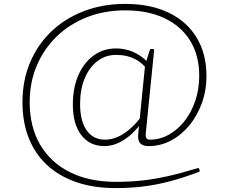

<svg xmlns="http://www.w3.org/2000/svg" viewBox="-20 -776 1172 983"><path d="M573 187Q461 187 372.5 157Q284 127 222 70Q160 13 127.5 -68.5Q95 -150 95 -253Q95 -363 133.5 -455Q172 -547 242.5 -614.5Q313 -682 409.5 -719Q506 -756 621 -756Q717 -756 793.5 -731Q870 -706 924.5 -658Q979 -610 1008 -541.5Q1037 -473 1037 -387Q1037 -313 1013.5 -248Q990 -183 949 -133.5Q908 -84 854.5 -56Q801 -28 741 -28Q710 -28 697 -43.5Q684 -59 688 -94L723 -444L747 -520Q749 -526 755 -525H764Q770 -524 769 -518L726 -90Q725 -75 730 -68Q735 -61 748 -61Q799 -61 844.5 -86.5Q890 -112 925 -156.5Q960 -201 980 -260.5Q1000 -320 1000 -387Q1000 -492 954 -567Q908 -642 823 -682.5Q738 -723 621 -723Q515 -723 425.5 -688Q336 -653 270.5 -589.5Q205 -526 168.5 -440.5Q132 -355 132 -253Q132 -127 185.5 -35.5Q239 56 338 105.5Q437 155 573 155Q641 155 704 148.5Q767 142 836.5 126.5Q906 111 992 85Q998 83 1000 89L1002 96Q1004 102 998 104Q922 133 852.5 151.5Q783 170 715 178.5Q647 187 573 187ZM515 -28Q439 -28 396 -84.5Q353 -141 353 -241Q353 -326 381 -390.5Q409 -455 459 -491.5Q509 -528 574 -528Q628 -528 675.5 -503.5Q723 -479 754 -435L738 -415Q681 -495 575 -495Q520 -495 478.5 -463Q437 -431 413.5 -374.5Q390 -318 390 -243Q390 -157 423.5 -109Q457 -61 517 -61Q564 -61 610 -89.5Q656 -118 699 -173L706 -150Q666 -93 615.5 -60.5Q565 -28 515 -28Z"/></svg>

Font: Hahmlet Thin
Style: Regular
Weight: 250
Version: Version 1.002